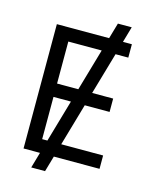

<svg xmlns="http://www.w3.org/2000/svg" viewBox="-132 -906 863 1085"><g transform="rotate(15 299.0 -364.0)"><path d="M238.6 92.3H157.7L184.3 0H88.1V-727.3H393.8L420.5 -819.6H501.4L474.8 -727.3H527V-649.1H452.4L381.4 -403.4H504.3V-325.3H359L287.6 -78.1H532.7V0H265.3ZM300.4 -403.4 371.4 -649.1H176.1V-403.4ZM206.7 -78.1 278.1 -325.3H176.1V-78.1Z"/></g></svg>

Font: Linik Sans
Style: Regular
Weight: 400
Designer: Rasmus Andersson (font), Marc Monis (original base), Kil Hyung-jin (Pretendard portions), Cristiano Sobral (main changes
Foundry: rsms
Version: Version 3.018;May 31, 2022;FontCreator 14.0.0.2814 64-bit; t